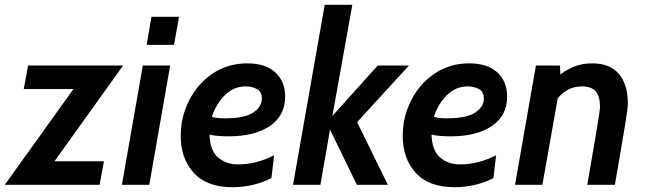

<svg xmlns="http://www.w3.org/2000/svg" viewBox="-48 -770 2688 800"><path d="M258 -399H51L69 -497H465L179 -98H385L367 0H-28Z M583 -700H698L677 -583H563ZM547 -497H661L574 0H460Z M705 -204Q705 -282 740 -351.5Q775 -421 838 -463.5Q901 -506 982 -506Q1058 -506 1099 -468.5Q1140 -431 1140 -367Q1140 -288 1076.5 -245Q1013 -202 905 -202Q855 -202 825 -209Q827 -143 860.5 -114Q894 -85 944 -85Q1020 -85 1094 -123L1083 -28Q1051 -11 1009 -0.5Q967 10 920 10Q814 10 759.5 -49.5Q705 -109 705 -204ZM1043 -359Q1043 -388 1022.5 -399Q1002 -410 976 -410Q925 -410 888 -372.5Q851 -335 835 -283Q855 -277 888 -277Q971 -277 1007 -301Q1043 -325 1043 -359Z M1305 -750H1420L1337 -287L1526 -497H1656L1440 -261L1568 0H1439L1327 -230L1287 0H1173Z M1630 -204Q1630 -282 1665 -351.5Q1700 -421 1763 -463.5Q1826 -506 1907 -506Q1983 -506 2024 -468.5Q2065 -431 2065 -367Q2065 -288 2001.5 -245Q1938 -202 1830 -202Q1780 -202 1750 -209Q1752 -143 1785.5 -114Q1819 -85 1869 -85Q1945 -85 2019 -123L2008 -28Q1976 -11 1934 -0.5Q1892 10 1845 10Q1739 10 1684.5 -49.5Q1630 -109 1630 -204ZM1968 -359Q1968 -388 1947.5 -399Q1927 -410 1901 -410Q1850 -410 1813 -372.5Q1776 -335 1760 -283Q1780 -277 1813 -277Q1896 -277 1932 -301Q1968 -325 1968 -359Z M2185 -497H2285L2287 -460Q2318 -483 2349.5 -494.5Q2381 -506 2419 -506Q2494 -506 2531 -461.5Q2568 -417 2568 -340Q2568 -322 2558.5 -261.5Q2549 -201 2514 0H2399Q2429 -172 2440.5 -242.5Q2452 -313 2452 -325Q2452 -369 2434 -389.5Q2416 -410 2377 -410Q2317 -410 2276 -361L2212 0H2098Z"/></svg>

Font: Cabin SemiBold
Style: Italic
Weight: 600
Italic angle: -7°
Designer: Pablo Impallari
Foundry: Pablo Impallari. http://www.impallari.com Igino Marini. http://www.ikern.com
Version: Version 2.200